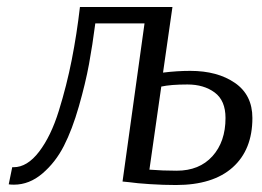

<svg xmlns="http://www.w3.org/2000/svg" viewBox="-20 -520 751 550"><path d="M474 -500 447 -312Q487 -317 525 -317Q603 -317 653 -282.5Q703 -248 703 -182Q703 -91 646.5 -40.5Q590 10 484 10Q448 10 409.5 7.5Q371 5 351 2L331 0L394 -453H253Q245 -391 235 -336.5Q225 -282 206 -215.5Q187 -149 163 -102Q139 -55 101.5 -23Q64 9 20 9Q10 9 5 8L15 -41H19Q58 -41 92 -85.5Q126 -130 148.5 -202.5Q171 -275 185.5 -348.5Q200 -422 209 -500ZM517 -278Q469 -278 442 -272L439 -251L408 -34Q446 -31 486 -31Q551 -31 588.5 -72.5Q626 -114 626 -182Q626 -232 595 -255Q564 -278 517 -278Z"/></svg>

Font: ArsenalItalic
Style: Italic
Weight: 400
Italic angle: -9°
Designer: Andrij Shevchenko
Foundry: Stairsfor.com
Version: Version 1.000